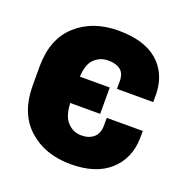

<svg xmlns="http://www.w3.org/2000/svg" viewBox="-93 -541 601 632"><g transform="rotate(20 207.5 -224.5)"><path d="M14.2 -192.9Q14.2 -95.2 71.5 -43Q128.9 9.3 219.7 9.3Q307.1 9.3 355.5 -33.9Q403.8 -77.1 405.8 -147.5L406.2 -174.8H279.8V-148.9Q279.8 -120.1 263.4 -106Q247.1 -91.8 220.7 -91.8Q190.4 -91.8 170.2 -114.7Q149.9 -137.7 149.9 -188.5V-258.3Q149.9 -313 170.7 -333.5Q191.4 -354 221.2 -354Q247.6 -354 263.2 -342Q278.8 -330.1 278.8 -301.8V-275.9H405.8V-306.2Q403.3 -376.5 356 -417.2Q308.6 -458 218.8 -458Q128.4 -458 71.3 -406.2Q14.2 -354.5 14.2 -257.3ZM79.1 -272V-179.7H254.9V-272Z"/></g></svg>

Font: Roboto Flex Super Cond Bold
Style: Regular
Weight: 700
Width: 3
Designer: Berlow after Robertson
Foundry: Google
Version: Version 3.000